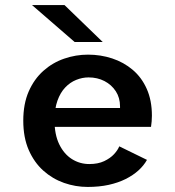

<svg xmlns="http://www.w3.org/2000/svg" viewBox="-20 -728 690 759"><path d="M326.5 11Q278.5 11 233 -5Q187.5 -21 151.2 -53.5Q115 -86 93.5 -135.2Q72 -184.5 72 -251Q72 -317.5 93.5 -366.5Q115 -415.5 151.5 -448Q188 -480.5 233.8 -496.2Q279.5 -512 328 -512Q378 -512 423.5 -497Q469 -482 504.5 -452Q540 -422 560.2 -376.5Q580.5 -331 580.5 -270.5Q580.5 -260.5 579.5 -248Q578.5 -235.5 577 -226.5H168.5V-301H454.5Q454.5 -303 454.5 -304Q454.5 -305 454.5 -307.5Q454.5 -341.5 437.8 -367.2Q421 -393 393 -407.5Q365 -422 330 -422Q305.5 -422 281.2 -412.2Q257 -402.5 237.8 -382.2Q218.5 -362 207 -329.8Q195.5 -297.5 195.5 -252Q195.5 -196 214.2 -157.5Q233 -119 264.2 -99.2Q295.5 -79.5 333 -79.5Q367.5 -79.5 391.8 -91Q416 -102.5 430.8 -118.5Q445.5 -134.5 451.5 -149.5L561 -96Q548.5 -73.5 527.2 -54.2Q506 -35 476.5 -20.2Q447 -5.5 409.5 2.8Q372 11 326.5 11ZM275 -562 106.5 -708H235L386 -562Z"/></svg>

Font: Trispace Thin Medium
Style: Regular
Weight: 500
Version: Version 1.210